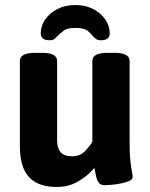

<svg xmlns="http://www.w3.org/2000/svg" viewBox="-20 -735 597 763"><path d="M279 -715Q320 -715 350.5 -699Q381 -683 398.5 -657.5Q416 -632 416 -603Q416 -575 381 -575Q369 -575 362.5 -579.5Q356 -584 350 -591Q341 -602 327.5 -613Q314 -624 279 -624Q248 -624 234 -614Q220 -604 210 -593Q203 -586 196.5 -580.5Q190 -575 177 -575Q142 -575 142 -603Q142 -632 159.5 -657.5Q177 -683 208 -699Q239 -715 279 -715ZM206 8Q131 8 95 -31.5Q59 -71 59 -154V-493Q59 -525 119 -525H147Q207 -525 207 -493V-176Q207 -147 220.5 -130.5Q234 -114 267 -114Q298 -114 318 -134.5Q338 -155 347 -172V-493Q347 -525 407 -525H435Q495 -525 495 -493V-176Q495 -124 498 -96.5Q501 -69 504 -55.5Q507 -42 507 -31Q507 -22 493.5 -16Q480 -10 460.5 -6Q441 -2 422.5 -0.5Q404 1 395 1Q379 1 371.5 -10.5Q364 -22 361 -38.5Q358 -55 355 -68Q333 -40 294 -16Q255 8 206 8Z"/></svg>

Font: Asap
Style: Bold
Weight: 700
Designer: Pablo Cosgaya
Foundry: Omnibus-Type
Version: Version 3.001; ttfautohint (v1.8.3)